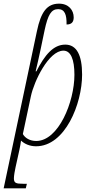

<svg xmlns="http://www.w3.org/2000/svg" viewBox="-44 -790 498 1050"><path d="M158 -620 -24 240H97L103 215H83C43 215 32 211 32 185C32 172 37 142 41 125L62 30C66 12 69 -6 71 -21C90 -3 119 10 153 10C312 10 405 -222 405 -382C405 -489 375 -546 313 -546C248 -546 201 -490 155 -400H151C160 -439 169 -476 177 -515L200 -625C218 -709 236 -740 274 -740C310 -740 321 -710 320 -656C348 -656 359 -670 359 -695C359 -734 332 -770 279 -770C213 -770 180 -725 158 -620ZM154 -19C120 -19 93 -35 81 -57L125 -264C142 -345 222 -513 303 -513C343 -513 363 -465 363 -381C363 -233 276 -19 154 -19Z"/></svg>

Font: Noto Serif Condensed ExtraLight
Style: Italic
Weight: 200
Width: 3
Italic angle: -12°
Designer: Monotype Design Team
Foundry: Monotype Imaging Inc.
Version: Version 2.013